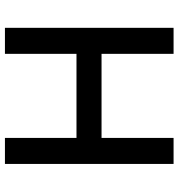

<svg xmlns="http://www.w3.org/2000/svg" viewBox="8 -748 740 797"><g transform="rotate(90 378.5 -350.0)"><path d="M553 0V-297H204V0H96V-700H204V-401H553V-700H661V0Z"/></g></svg>

Font: Our Lexend
Style: Regular
Weight: 400
Designer: Bonnie Shaver-Troup, Thomas Jockin
Foundry: Lexend
Version: Version 1.007